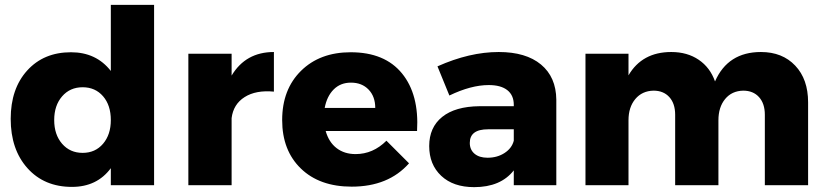

<svg xmlns="http://www.w3.org/2000/svg" viewBox="-20 -762 3398 790"><path d="M436 -742H614V0H436V-70Q379 7 276 7Q162 7 93 -70Q24 -147 24 -273Q24 -397 92 -472Q160 -547 272 -547Q376 -547 436 -470ZM436 -268Q436 -329 404 -366Q372 -403 320 -403Q268 -403 235.5 -365.5Q203 -328 203 -268Q203 -208 235.5 -170.5Q268 -133 320 -133Q372 -133 404 -170.5Q436 -208 436 -268Z M933 -451Q991 -548 1107 -548V-385Q1033 -392 986.5 -362.5Q940 -333 933 -276V0H755V-541H933Z M1423 -547Q1563 -547 1634 -460Q1705 -373 1696 -223H1320Q1333 -177 1365 -152.5Q1397 -128 1443 -128Q1515 -128 1570 -183L1663 -90Q1578 6 1427 6Q1295 6 1218 -68.5Q1141 -143 1141 -268Q1141 -394 1218.5 -470.5Q1296 -547 1423 -547ZM1316 -318H1524Q1524 -365 1496.5 -393.5Q1469 -422 1424 -422Q1381 -422 1353 -394Q1325 -366 1316 -318Z M2032 -548Q2144 -548 2206 -496.5Q2268 -445 2269 -352V0H2094V-61Q2040 8 1931 8Q1845 8 1795.5 -38.5Q1746 -85 1746 -161Q1746 -238 1799.5 -281Q1853 -324 1953 -325H2094V-331Q2094 -370 2067.5 -391Q2041 -412 1991 -412Q1918 -412 1829 -369L1780 -489Q1912 -548 2032 -548ZM1986 -113Q2026 -113 2056 -132.5Q2086 -152 2094 -183V-230H1988Q1913 -230 1913 -174Q1913 -146 1932.5 -129.5Q1952 -113 1986 -113Z M3111 -548Q3199 -548 3252 -492Q3305 -436 3305 -341V0H3127V-290Q3127 -336 3103 -362.5Q3079 -389 3038 -389Q2991 -388 2963.5 -354.5Q2936 -321 2936 -267V0H2758V-290Q2758 -336 2734 -362.5Q2710 -389 2669 -389Q2622 -388 2594 -354.5Q2566 -321 2566 -267V0H2389V-541H2566V-452Q2622 -548 2742 -548Q2808 -548 2855 -516Q2902 -484 2922 -427Q2975 -548 3111 -548Z"/></svg>

Font: Montserrat arm
Style: Bold
Weight: 700
Designer: Julieta Ulanovsky
Foundry: Julieta Ulanovsky
Version: Version 6.000;PS 006.000;hotconv 1.0.88;makeotf.lib2.5.64775